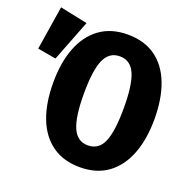

<svg xmlns="http://www.w3.org/2000/svg" viewBox="-247 -870 996 1015"><g transform="rotate(20 251.0 -362.5)"><path d="M592.3 -355.9Q592.3 -243.1 560 -159.2Q527.7 -75.4 464.4 -29Q401 17.4 307.7 17.4Q214.9 17.4 151.3 -27.9Q87.7 -73.3 55.4 -156.9Q23.1 -240.5 23.1 -355.9Q23.1 -468.7 55.4 -552.3Q87.7 -635.9 151.3 -682.3Q214.9 -728.7 307.7 -728.7Q401 -728.7 464.4 -683.6Q527.7 -638.5 560 -554.9Q592.3 -471.3 592.3 -355.9ZM420 -355.9Q420 -487.2 393.8 -546.7Q367.7 -606.2 307.7 -606.2Q247.7 -606.2 221.5 -546.4Q195.4 -486.7 195.4 -355.9Q195.4 -224.6 222.1 -165.1Q248.7 -105.6 307.7 -105.6Q369.2 -105.6 394.6 -165.9Q420 -226.2 420 -355.9ZM-73.8 -743.1 81 -710.8 -9.2 -478.5 -112.8 -496.9Z"/></g></svg>

Font: Fira Code
Style: Bold
Weight: 700
Monospace: yes
Designer: Carrois Corporate, Edenspiekermann AG, Nikita Prokopov
Foundry: Carrois Corporate, Edenspiekermann AG, Nikita Prokopov
Version: Version 6.000; ttfautohint (v1.8.2) -l 8 -r 50 -G 200 -x 14 